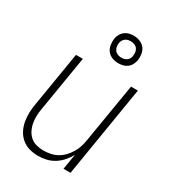

<svg xmlns="http://www.w3.org/2000/svg" viewBox="-186 -861 872 970"><g transform="rotate(30 250.0 -376.0)"><path d="M190 8Q163 8 138 1Q113 -6 93.5 -22.5Q74 -39 62.5 -61.5Q51 -84 46.5 -109.5Q42 -135 43 -162Q44 -189 49 -215L101 -530H141L88 -209Q84 -188 83 -166.5Q82 -145 85.5 -124.5Q89 -104 98 -85.5Q107 -67 122 -53.5Q137 -40 157.5 -34.5Q178 -29 199 -29Q219 -29 239.5 -33Q260 -37 279 -47.5Q298 -58 313 -74Q328 -90 339 -108.5Q350 -127 356 -147Q362 -167 365 -187L422 -530H462L375 0H334L349 -90Q337 -68 320.5 -49Q304 -30 282.5 -16.5Q261 -3 237 2.5Q213 8 190 8ZM306 -600Q287 -600 269.5 -607Q252 -614 241.5 -628Q231 -642 228 -661Q225 -680 228 -699Q230 -712 237 -724.5Q244 -737 255.5 -745.5Q267 -754 280 -757Q293 -760 306 -760Q325 -760 342.5 -753Q360 -746 371 -732Q382 -718 385 -699Q388 -680 385 -661Q382 -648 375.5 -635.5Q369 -623 357.5 -614.5Q346 -606 332.5 -603Q319 -600 306 -600ZM306 -632Q314 -632 322 -634Q330 -636 337 -641Q344 -646 348 -653Q352 -660 353 -668Q355 -680 353.5 -691.5Q352 -703 345.5 -711.5Q339 -720 328.5 -724Q318 -728 306 -728Q298 -728 290 -726Q282 -724 275.5 -719Q269 -714 265 -707Q261 -700 259 -692Q257 -680 259 -668.5Q261 -657 267.5 -648.5Q274 -640 284.5 -636Q295 -632 306 -632Z"/></g></svg>

Font: Iosevka Curly XLtObl
Style: Regular
Weight: 200
Italic angle: -9°
Monospace: yes
Designer: Belleve Invis
Foundry: Belleve Invis
Version: Version 11.1.0; ttfautohint (v1.8.3)